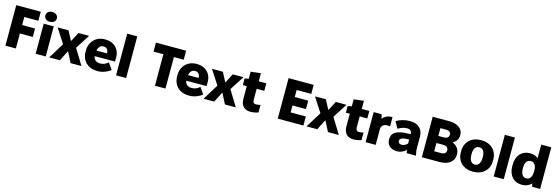

<svg xmlns="http://www.w3.org/2000/svg" viewBox="37 -1970 9291 3206"><g transform="rotate(15 4682.5 -367.5)"><path d="M65 0H246V-259H469V-405H246V-544H489V-700H65Z M676 -577C737 -577 777 -611 777 -661C777 -712 736 -747 676 -747C618 -747 579 -712 579 -661C579 -611 617 -577 676 -577ZM588 0H762V-520H588Z M822 0H1007L1096 -176H1102L1192 0H1380L1215 -269V-273L1373 -520H1188L1106 -362H1100L1017 -520H829L988 -273V-269Z M1652 12H1670C1746 12 1834 -23 1884 -67L1806 -178C1773 -147 1727 -122 1673 -122H1664C1601 -122 1558 -157 1551 -216V-217H1902V-296C1902 -432 1800 -532 1658 -532H1644C1492 -532 1384 -423 1384 -270V-250C1384 -93 1491 12 1652 12ZM1555 -314C1567 -376 1599 -411 1647 -411H1656C1704 -411 1736 -378 1737 -319V-314Z M1978 0H2152V-720H1978Z M2650 0H2832V-544H3002V-700H2480V-544H2650Z M3235 12H3253C3329 12 3417 -23 3467 -67L3389 -178C3356 -147 3310 -122 3256 -122H3247C3184 -122 3141 -157 3134 -216V-217H3485V-296C3485 -432 3383 -532 3241 -532H3227C3075 -532 2967 -423 2967 -270V-250C2967 -93 3074 12 3235 12ZM3138 -314C3150 -376 3182 -411 3230 -411H3239C3287 -411 3319 -378 3320 -319V-314Z M3490 0H3675L3764 -176H3770L3860 0H4048L3883 -269V-273L4041 -520H3856L3774 -362H3768L3685 -520H3497L3656 -273V-269Z M4299 8C4339 8 4398 0 4436 -17V-146C4417 -142 4380 -135 4357 -135C4322 -135 4304 -154 4304 -205V-390H4436V-520H4305V-660L4133 -640V-518C4110 -516 4083 -510 4065 -504V-390H4133V-172C4133 -47 4203 8 4299 8Z M4773 0H5217V-156H4954V-276H5187V-422H4954V-544H5207V-700H4773Z M5271 0H5456L5545 -176H5551L5641 0H5829L5664 -269V-273L5822 -520H5637L5555 -362H5549L5466 -520H5278L5437 -273V-269Z M6080 8C6120 8 6179 0 6217 -17V-146C6198 -142 6161 -135 6138 -135C6103 -135 6085 -154 6085 -205V-390H6217V-520H6086V-660L5914 -640V-518C5891 -516 5864 -510 5846 -504V-390H5914V-172C5914 -47 5984 8 6080 8Z M6292 0H6466V-272C6466 -329 6506 -365 6572 -365C6588 -365 6607 -363 6618 -359V-520H6603C6538 -520 6483 -492 6445 -446C6444 -467 6437 -500 6430 -520H6292Z M6833 12C6897 12 6956 -14 6990 -57C6993 -36 6998 -16 7003 0H7163C7152 -45 7145 -84 7145 -130V-322C7145 -455 7060 -532 6924 -532H6913C6831 -532 6745 -508 6683 -469L6746 -354C6803 -389 6854 -403 6901 -403H6905C6958 -403 6983 -375 6983 -331V-322H6948C6751 -322 6658 -265 6658 -154V-141C6658 -49 6731 12 6833 12ZM6881 -114C6846 -114 6822 -134 6822 -161V-166C6822 -207 6867 -230 6955 -230H6983V-161C6955 -130 6917 -114 6881 -114Z M7264 0H7576C7723 0 7818 -74 7818 -188V-202C7818 -277 7775 -340 7696 -373C7761 -408 7788 -456 7788 -517V-530C7788 -633 7690 -700 7550 -700H7264ZM7438 -415V-550H7543C7588 -550 7618 -527 7618 -491V-479C7618 -441 7583 -415 7539 -415ZM7438 -150V-293H7562C7608 -293 7643 -266 7643 -225V-213C7643 -176 7609 -150 7565 -150Z M8144 12H8154C8315 12 8426 -93 8426 -244V-276C8426 -427 8315 -532 8154 -532H8144C7983 -532 7872 -427 7872 -276V-244C7872 -93 7983 12 8144 12ZM8144 -111C8088 -111 8052 -166 8052 -253V-275C8052 -357 8088 -409 8144 -409H8154C8210 -409 8246 -357 8246 -275V-253C8246 -166 8210 -111 8154 -111Z M8506 0H8680V-720H8506Z M8989 12H8997C9063 12 9119 -12 9158 -54C9161 -35 9166 -14 9171 0H9309V-720H9135V-486C9098 -516 9051 -532 8997 -532H8989C8853 -532 8761 -429 8761 -276V-244C8761 -91 8853 12 8989 12ZM9034 -111C8978 -111 8941 -166 8941 -253V-275C8941 -357 8978 -409 9034 -409H9044C9100 -409 9136 -357 9136 -275V-253C9136 -166 9100 -111 9044 -111Z"/></g></svg>

Font: Fixel Text ExtraBold
Style: Regular
Weight: 800
Width: 4
Designer: AlfaBravo + MacPaw
Foundry: Kyrylo Tkachov, Marchela Mozhyna, Serhii Makarenko, Maria Weinstein, Zakhar Kryvoshyya
Version: Version 1.211